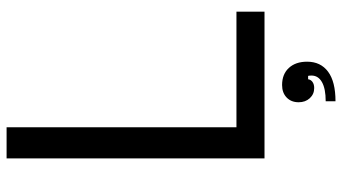

<svg xmlns="http://www.w3.org/2000/svg" viewBox="-242 -560 1013 568"><g transform="rotate(-90 264.0 -276.5)"><path d="M513 0H79V-763H171V-83H513ZM248 181Q285 181 304.5 170Q324 159 324 139Q324 133 323 129H313Q312 137 305 142Q298 147 287 147Q269 147 257 134Q245 121 245 101Q245 79 259 65.5Q273 52 296 52Q328 52 346.5 72Q365 92 365 126Q365 166 335.5 188Q306 210 248 210Z"/></g></svg>

Font: Open Sauce Sans
Style: Regular
Weight: 400
Designer: Alfredo Marco Pradil
Foundry: Creative Sauce Fz LLC
Version: Version 1.477